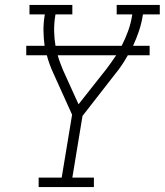

<svg xmlns="http://www.w3.org/2000/svg" viewBox="-20 -755 665 775"><path d="M136 0V-38H229L271 -292L196 -458Q188 -475 181 -494Q174 -513 169 -532H86V-570H160Q156 -600 155.5 -630Q155 -660 160 -691L161 -697H99V-735H272V-697H204L203 -691Q198 -660 198.5 -630Q199 -600 204 -570H471Q486 -599 497 -629.5Q508 -660 513 -691L514 -697H451V-735H625V-697H557L556 -691Q551 -660 541 -630Q531 -600 517 -570H584V-532H496Q485 -512 471.5 -492Q458 -472 443 -454L313 -287L272 -38H359V0ZM297 -334 410 -477Q420 -491 430 -504.5Q440 -518 449 -532H213Q217 -517 222.5 -502.5Q228 -488 234 -473Z"/></svg>

Font: Iosevka Curly Slab XLtExObl
Style: Regular
Weight: 200
Width: 7
Italic angle: -9°
Monospace: yes
Designer: Belleve Invis
Foundry: Belleve Invis
Version: Version 11.0.0; ttfautohint (v1.8.3)